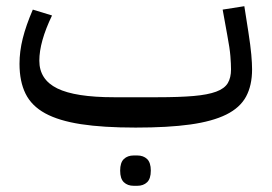

<svg xmlns="http://www.w3.org/2000/svg" viewBox="-20 -400 879 620"><path d="M418 12Q313 12 241.5 1Q170 -10 126 -34Q82 -58 62.5 -97.5Q43 -137 43 -194Q43 -234 53.5 -276Q64 -318 86 -369L148 -350Q107 -265 107 -204Q107 -143 165 -114.5Q223 -86 348 -86H488Q559 -86 605 -90Q651 -94 678 -104Q705 -114 715.5 -131.5Q726 -149 726 -176Q726 -193 724 -218.5Q722 -244 714 -286L699 -369L769 -380L782 -297Q789 -252 791.5 -223.5Q794 -195 794 -176Q794 -124 774.5 -88Q755 -52 710.5 -30Q666 -8 594.5 2Q523 12 418 12ZM412 200Q392 200 380 188.5Q368 177 368 151Q368 125 380 113.5Q392 102 412 102H423Q443 102 455 113.5Q467 125 467 151Q467 177 455 188.5Q443 200 423 200Z"/></svg>

Font: IBM Plex Sans Arabic
Style: Regular
Weight: 400
Designer: Mike Abbink, Paul van der Laan, Pieter van Rosmalen, Wael Morcos, Khajak Apelian
Foundry: Bold Monday
Version: Version 1.1